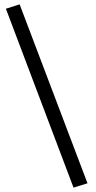

<svg xmlns="http://www.w3.org/2000/svg" viewBox="-20 -793 438 880"><path d="M381 47 317 67 7 -753 70 -773Z"/></svg>

Font: Andada
Style: Regular
Weight: 400
Designer: Carolina Giovagnoli
Foundry: Carolina Giovagnoli
Version: Version 1.003